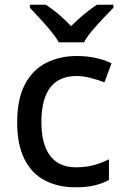

<svg xmlns="http://www.w3.org/2000/svg" viewBox="-20 -786 527 816"><path d="M300 10Q227 10 171 -19Q115 -48 84 -109.5Q53 -171 53 -266Q53 -365 86 -427.5Q119 -490 176.5 -519Q234 -548 307 -548Q351 -548 390 -539Q429 -530 454 -517L424 -436Q398 -446 366 -454.5Q334 -463 306 -463Q156 -463 156 -267Q156 -173 193 -124Q230 -75 302 -75Q346 -75 380 -84.5Q414 -94 443 -109V-21Q415 -6 381.5 2Q348 10 300 10ZM230 -606Q217 -629 195 -655.5Q173 -682 149 -708Q125 -734 107 -753V-766H175Q201 -749 229 -725.5Q257 -702 282 -675Q309 -702 337.5 -725.5Q366 -749 392 -766H462V-753Q443 -734 418.5 -708Q394 -682 371.5 -655.5Q349 -629 337 -606Z"/></svg>

Font: Noto Sans New Tai Lue Medium
Style: Regular
Weight: 500
Version: Version 2.003